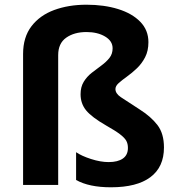

<svg xmlns="http://www.w3.org/2000/svg" viewBox="-20 -785 751 815"><path d="M610 -606Q610 -569 596 -542Q582 -515 561 -495Q540 -475 519 -460Q498 -445 484 -432.5Q470 -420 470 -407Q470 -388 493 -372.5Q516 -357 572 -321Q621 -290 648.5 -254Q676 -218 676 -159Q676 -76 618.5 -33Q561 10 451 10Q358 10 303 -21V-139Q326 -123 366.5 -110Q407 -97 441 -97Q480 -97 501.5 -112Q523 -127 523 -157Q523 -175 516 -187.5Q509 -200 489.5 -215Q470 -230 431 -252Q370 -287 346 -316Q322 -345 322 -385Q322 -416 335.5 -438Q349 -460 369.5 -476Q390 -492 410.5 -507Q431 -522 444.5 -539Q458 -556 458 -580Q458 -611 426 -630Q394 -649 347 -649Q295 -649 261 -625Q227 -601 227 -551V0H78V-556Q78 -627 113.5 -673.5Q149 -720 210 -742.5Q271 -765 347 -765Q422 -765 481.5 -746.5Q541 -728 575.5 -692.5Q610 -657 610 -606Z"/></svg>

Font: Noto Sans Kannada
Style: Bold
Weight: 700
Designer: Jelle Bosma - Monotype Design Team
Foundry: Monotype Imaging Inc.
Version: Version 2.005; ttfautohint (v1.8.4.7-5d5b)